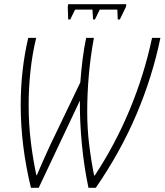

<svg xmlns="http://www.w3.org/2000/svg" viewBox="-20 -895 787 918"><path d="M306 -802 304 -862 306 -875H584L582 -862L553 -802H543L541 -849H457L434 -802H425L422 -849H339L316 -802ZM128 3Q104 -95 91.5 -194.5Q79 -294 79 -393Q79 -560 115 -714H153Q134 -635 125.5 -554Q117 -473 117 -392Q117 -301 127.5 -216Q138 -131 154 -57H156Q168 -86 183.5 -120.5Q199 -155 218 -197L364 -501Q368 -556 375 -612Q382 -668 392 -714H429Q413 -628 405 -539Q397 -450 397 -361Q397 -280 406.5 -202.5Q416 -125 430 -56H433Q531 -204 600.5 -371.5Q670 -539 707 -714H747Q709 -529 633 -349.5Q557 -170 438 3H403Q382 -96 371.5 -205Q361 -314 362 -414L165 3Z"/></svg>

Font: Noto Sans Condensed ExtraLight
Style: Italic
Weight: 200
Width: 3
Italic angle: -12°
Designer: Monotype Design Team
Foundry: Monotype Imaging Inc.
Version: Version 2.013; ttfautohint (v1.8.4.7-5d5b)